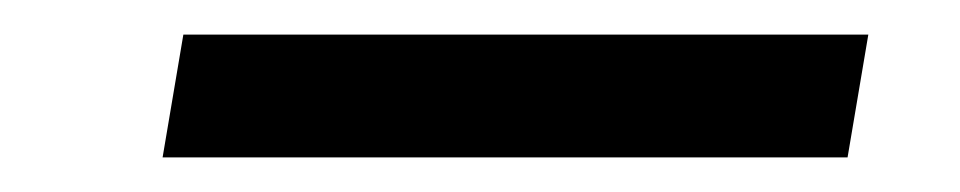

<svg xmlns="http://www.w3.org/2000/svg" viewBox="-20 -346 555 111"><path d="M74 -255 86 -326H482L470 -255Z"/></svg>

Font: DM Sans 24pt
Style: Italic
Weight: 400
Italic angle: -10°
Designer: Colophon Foundry, Jonny Pinhorn
Foundry: Colophon Foundry
Version: Version 4.004;gftools[0.9.30]